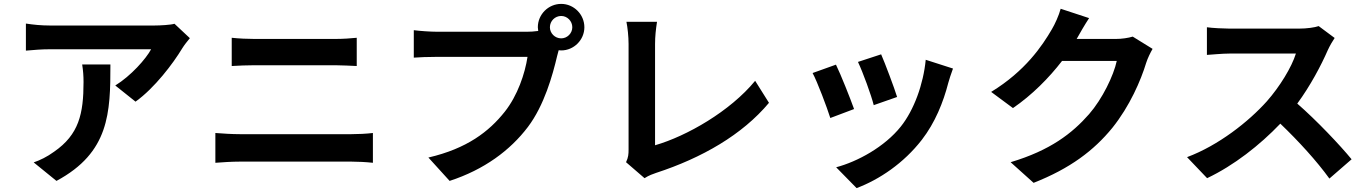

<svg xmlns="http://www.w3.org/2000/svg" viewBox="-20 -873 7040 986"><path d="M955 -677 876 -751C857 -745 802 -742 774 -742C721 -742 297 -742 235 -742C193 -742 151 -746 113 -752V-613C160 -617 193 -620 235 -620C297 -620 696 -620 756 -620C730 -571 652 -483 572 -434L676 -351C774 -421 869 -547 916 -625C925 -640 944 -664 955 -677ZM547 -542H402C407 -510 409 -483 409 -452C409 -288 385 -182 258 -94C221 -67 185 -50 153 -39L270 56C542 -90 547 -294 547 -542Z M1170 -679V-534C1204 -536 1250 -538 1288 -538C1343 -538 1648 -538 1701 -538C1736 -538 1783 -535 1812 -534V-679C1784 -676 1741 -673 1701 -673C1646 -673 1372 -673 1287 -673C1253 -673 1206 -675 1170 -679ZM1086 -190V-37C1123 -40 1172 -43 1211 -43C1275 -43 1723 -43 1785 -43C1815 -43 1860 -41 1895 -37V-190C1861 -186 1819 -184 1785 -184C1723 -184 1275 -184 1211 -184C1172 -184 1125 -187 1086 -190Z M2804 -733C2804 -765 2830 -791 2862 -791C2893 -791 2919 -765 2919 -733C2919 -702 2893 -676 2862 -676C2830 -676 2804 -702 2804 -733ZM2742 -733 2744 -714C2723 -711 2701 -710 2687 -710C2630 -710 2299 -710 2224 -710C2191 -710 2134 -714 2105 -718V-577C2130 -579 2178 -581 2224 -581C2299 -581 2629 -581 2689 -581C2676 -495 2638 -382 2572 -299C2491 -197 2378 -110 2180 -64L2289 56C2467 -2 2600 -101 2691 -221C2775 -332 2818 -487 2841 -585L2849 -615L2862 -614C2927 -614 2981 -668 2981 -733C2981 -799 2927 -853 2862 -853C2796 -853 2742 -799 2742 -733Z M3195 -40 3290 42C3313 27 3335 20 3349 15C3585 -62 3792 -181 3929 -345L3858 -458C3730 -302 3507 -174 3344 -127C3344 -203 3344 -536 3344 -647C3344 -686 3348 -722 3354 -761H3197C3203 -732 3208 -685 3208 -647C3208 -536 3208 -180 3208 -105C3208 -82 3207 -65 3195 -40Z M4505 -594 4386 -555C4411 -503 4455 -382 4467 -333L4587 -375C4573 -421 4524 -551 4505 -594ZM4874 -521 4734 -566C4722 -441 4674 -308 4606 -223C4523 -119 4384 -43 4274 -14L4379 93C4496 49 4621 -35 4714 -155C4782 -243 4824 -347 4850 -448C4856 -468 4862 -489 4874 -521ZM4273 -541 4153 -498C4177 -454 4227 -321 4244 -267L4366 -313C4346 -369 4298 -490 4273 -541Z M5573 -780 5427 -828C5418 -794 5397 -748 5382 -723C5332 -637 5245 -508 5070 -401L5182 -318C5280 -385 5367 -473 5434 -560H5715C5699 -485 5641 -365 5573 -287C5486 -188 5374 -101 5170 -40L5288 66C5476 -8 5597 -100 5692 -216C5782 -328 5839 -461 5866 -550C5874 -575 5888 -603 5899 -622L5797 -685C5774 -678 5741 -673 5710 -673H5509L5512 -678C5524 -700 5550 -745 5573 -780Z M6834 -678 6752 -739C6732 -732 6692 -726 6649 -726C6604 -726 6348 -726 6296 -726C6266 -726 6205 -729 6178 -733V-591C6199 -592 6254 -598 6296 -598C6339 -598 6594 -598 6635 -598C6613 -527 6552 -428 6486 -353C6392 -248 6237 -126 6076 -66L6179 42C6316 -23 6449 -127 6555 -238C6649 -148 6742 -46 6807 44L6921 -55C6862 -127 6741 -255 6642 -341C6709 -432 6765 -538 6799 -616C6808 -636 6826 -667 6834 -678Z"/></svg>

Font: Noto Sans Mono CJK HK
Style: Bold
Weight: 700
Designer: Ryoko NISHIZUKA 西塚涼子 (kana, bopomofo & ideographs); Paul D. Hunt (Latin, Greek & Cyrillic); Sandoll Communications 산돌커뮤니
Foundry: Adobe
Version: Version 2.004;hotconv 1.0.118;makeotfexe 2.5.65603